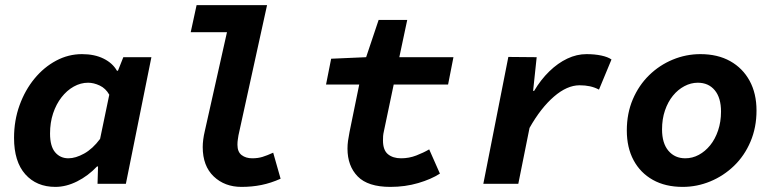

<svg xmlns="http://www.w3.org/2000/svg" viewBox="-20 -720 3040 752"><path d="M197 12Q123 12 79 -37.5Q35 -87 35 -180Q35 -248 56.5 -307.5Q78 -367 115 -412Q152 -457 200 -482.5Q248 -508 301 -508Q350 -508 385.5 -490.5Q421 -473 438 -443H442L463 -496H573L473 0H362L364 -68H360Q325 -31 282 -9.5Q239 12 197 12ZM248 -100Q276 -100 309.5 -118.5Q343 -137 372 -176L408 -349Q394 -374 370.5 -385Q347 -396 325 -396Q296 -396 269 -381Q242 -366 221 -339Q200 -312 188 -276Q176 -240 176 -197Q176 -147 196 -123.5Q216 -100 248 -100Z M926 12Q860 12 817 -29Q774 -70 774 -144Q774 -158 776 -173.5Q778 -189 782 -206L869 -594H727L750 -700H1026L914 -190Q913 -182 911.5 -173.5Q910 -165 910 -153Q910 -125 926.5 -112.5Q943 -100 968 -100Q990 -100 1008 -105.5Q1026 -111 1050 -122L1079 -20Q1041 -3 1004 4.5Q967 12 926 12Z M1509 12Q1421 12 1381 -29Q1341 -70 1341 -138Q1341 -153 1343 -168Q1345 -183 1349 -203L1387 -389H1257L1277 -490L1414 -496L1463 -642H1575L1544 -496H1756L1735 -389H1522L1484 -208Q1481 -195 1480.5 -187Q1480 -179 1480 -170Q1480 -132 1499.5 -116Q1519 -100 1551 -100Q1582 -100 1610.5 -111Q1639 -122 1661 -135L1703 -40Q1669 -18 1618 -3Q1567 12 1509 12Z M1873 0 1971 -497 2082 -496 2068 -364H2072Q2098 -408 2131.5 -440.5Q2165 -473 2202 -490.5Q2239 -508 2277 -508Q2309 -508 2335 -502.5Q2361 -497 2375 -487L2326 -369Q2309 -378 2290.5 -382Q2272 -386 2250 -386Q2201 -386 2149.5 -341.5Q2098 -297 2054 -219L2010 0Z M2654 12Q2586 12 2537 -15.5Q2488 -43 2461.5 -92.5Q2435 -142 2435 -209Q2435 -276 2458.5 -331Q2482 -386 2522.5 -425.5Q2563 -465 2615 -486.5Q2667 -508 2723 -508Q2791 -508 2840 -480.5Q2889 -453 2916 -403.5Q2943 -354 2943 -287Q2943 -221 2919.5 -165.5Q2896 -110 2855 -70.5Q2814 -31 2762 -9.5Q2710 12 2654 12ZM2664 -100Q2692 -100 2717 -113.5Q2742 -127 2761.5 -151Q2781 -175 2792.5 -209Q2804 -243 2804 -283Q2804 -337 2779.5 -366.5Q2755 -396 2713 -396Q2686 -396 2660.5 -382.5Q2635 -369 2615.5 -345Q2596 -321 2584.5 -287.5Q2573 -254 2573 -213Q2573 -159 2598 -129.5Q2623 -100 2664 -100Z"/></svg>

Font: Source Code Pro ExtraLight
Style: Bold Italic
Weight: 700
Italic angle: -11°
Monospace: yes
Version: Version 1.016;hotconv 1.0.116;makeotfexe 2.5.65601